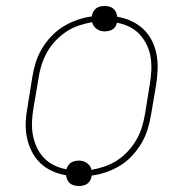

<svg xmlns="http://www.w3.org/2000/svg" viewBox="-20 -581 640 642"><path d="M244 41Q236 41 228 39Q220 37 214 32Q208 27 205 20Q202 13 201 5Q176 1 153.5 -9.5Q131 -20 114 -36.5Q97 -53 86 -75Q75 -97 70 -121.5Q65 -146 66 -171.5Q67 -197 72 -223L88 -323Q92 -348 99.5 -372Q107 -396 120 -418Q133 -440 151.5 -459.5Q170 -479 192 -492.5Q214 -506 238.5 -514.5Q263 -523 287 -526Q287 -526 287 -527Q287 -528 287 -529Q289 -536 292.5 -542.5Q296 -549 302 -553.5Q308 -558 315.5 -559.5Q323 -561 330 -561Q338 -561 345.5 -559Q353 -557 359 -552Q365 -547 368 -540Q371 -533 372 -525Q397 -521 419.5 -510.5Q442 -500 459.5 -483.5Q477 -467 488 -445Q499 -423 503.5 -398.5Q508 -374 507 -348.5Q506 -323 502 -297L485 -197Q481 -172 473.5 -148Q466 -124 453 -102Q440 -80 422 -60.5Q404 -41 382 -27.5Q360 -14 335.5 -5.5Q311 3 287 6Q286 6 286 7Q286 8 286 9Q285 16 281.5 22.5Q278 29 271.5 33.5Q265 38 258 39.5Q251 41 244 41ZM286 -13Q308 -17 330 -24.5Q352 -32 372 -45Q392 -58 408 -75.5Q424 -93 436 -113.5Q448 -134 454.5 -156Q461 -178 465 -200L481 -300Q485 -323 486 -346Q487 -369 483.5 -390.5Q480 -412 470.5 -431.5Q461 -451 446.5 -466.5Q432 -482 412.5 -491.5Q393 -501 371 -505Q370 -499 366 -492.5Q362 -486 356 -482.5Q350 -479 343 -477.5Q336 -476 330 -476Q315 -476 303 -484.5Q291 -493 288 -507Q266 -503 243.5 -495.5Q221 -488 201.5 -475Q182 -462 165.5 -444.5Q149 -427 137.5 -406.5Q126 -386 119 -364Q112 -342 109 -320L92 -220Q88 -197 87 -174Q86 -151 90 -129.5Q94 -108 103 -88.5Q112 -69 126.5 -53.5Q141 -38 160.5 -28.5Q180 -19 202 -15Q204 -21 208 -27.5Q212 -34 218 -37.5Q224 -41 230.5 -42.5Q237 -44 244 -44Q259 -44 271 -35.5Q283 -27 286 -13Z"/></svg>

Font: Iosevka SS04 Thin Extended
Style: Italic
Weight: 100
Width: 7
Italic angle: -9°
Monospace: yes
Designer: Belleve Invis
Foundry: Belleve Invis
Version: Version 19.0.0; ttfautohint (v1.8.4)